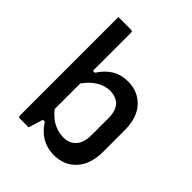

<svg xmlns="http://www.w3.org/2000/svg" viewBox="-209 -879 1018 1018"><g transform="rotate(45 300.0 -370.0)"><path d="M165 0H99Q88 0 88 -11V-750H183Q194 -750 194 -739V-453H209Q236 -497 275 -521Q314 -545 365 -545Q442 -545 489 -493.5Q536 -442 536 -350V-189Q536 -95 488.5 -42.5Q441 10 363 10Q263 10 204 -82H190Q186 -68 180 -48.5Q174 -29 169.5 -14.5Q165 0 165 0ZM332 -443Q297 -443 261 -422Q225 -401 194 -358V-166Q226 -126 261.5 -109Q297 -92 332 -92Q378 -92 404 -121.5Q430 -151 430 -206V-333Q430 -389 403 -418Q376 -443 332 -443Z"/></g></svg>

Font: Recursive Mn Lnr St Med
Style: Regular
Weight: 500
Monospace: yes
Version: Version 1.079;hotconv 1.0.112;makeotfexe 2.5.65598; ttfautoh